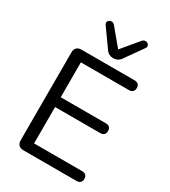

<svg xmlns="http://www.w3.org/2000/svg" viewBox="-225 -1055 1032 1165"><g transform="rotate(30 291.5 -472.5)"><path d="M132.3 0Q110.4 0 98.7 -11.7Q87.1 -23.3 87.1 -45.2V-659.8Q87.1 -681.7 98.7 -693.3Q110.4 -705 132.3 -705H503.6Q520.6 -705 529.9 -696.2Q539.2 -687.5 539.2 -671.4Q539.2 -654.4 529.9 -645.4Q520.6 -636.4 503.6 -636.4H167.1V-392H482.7Q500.2 -392 509.2 -383.3Q518.2 -374.5 518.2 -358Q518.2 -341 509.2 -332.2Q500.2 -323.4 482.7 -323.4H167.1V-68.6H503.6Q520.6 -68.6 529.9 -59.8Q539.2 -51.1 539.2 -34.6Q539.2 -17.5 529.9 -8.8Q520.6 0 503.6 0ZM323.8 -756.1Q308.7 -756.1 295.7 -762.4Q282.8 -768.8 272.5 -783.5L184.7 -906.7Q177.3 -917 179.5 -926.2Q181.7 -935.5 189.9 -940.6Q198.2 -945.8 208.5 -944.5Q218.7 -943.3 227.6 -933L323.8 -817.5L420.4 -933Q429.2 -943.3 439.5 -944.5Q449.8 -945.8 457.8 -940.6Q465.9 -935.5 468 -926.5Q470.2 -917.4 462.9 -906.7L375.5 -783.5Q365.2 -768.8 352.3 -762.4Q339.3 -756.1 323.8 -756.1Z"/></g></svg>

Font: Nunito ExtraLight
Style: Regular
Weight: 200
Designer: Vernon Adams
Foundry: Vernon Adams
Version: Version 3.602